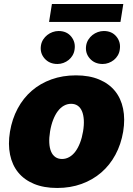

<svg xmlns="http://www.w3.org/2000/svg" viewBox="-20 -929 665 959"><path d="M29.8 -271.3Q40.5 -335.2 68.4 -387.1Q96.2 -438.9 138.7 -475.7Q181.1 -512.4 237 -532.5Q293 -552.6 359.4 -552.6Q425.8 -552.6 474.8 -532.1Q523.8 -511.7 554 -474.8Q584.2 -437.9 594.8 -386Q605.5 -334.2 595.2 -271.3Q584.5 -208.1 556.5 -156.1Q528.4 -104 485.8 -67.3Q443.2 -30.5 387.4 -10.3Q331.7 9.9 265.6 9.9Q199.2 9.9 150 -10.5Q100.9 -30.9 70.8 -67.8Q40.8 -104.8 30.2 -156.6Q19.5 -208.5 29.8 -271.3ZM289.8 -134.9Q308.9 -134.9 325.8 -144.4Q342.7 -153.8 356.2 -171.7Q369.7 -189.6 379.6 -215.2Q389.6 -240.8 394.9 -272.7Q400.2 -304.7 398.6 -330.3Q397 -355.8 389.4 -373.8Q381.7 -391.7 368.1 -401.1Q354.4 -410.5 335.2 -410.5Q316.1 -410.5 299.2 -401.1Q282.3 -391.7 268.8 -373.8Q255.3 -355.8 245.4 -330.3Q235.4 -304.7 230.1 -272.7Q224.8 -240.8 226.2 -215.2Q227.6 -189.6 235.3 -171.7Q242.9 -153.8 256.7 -144.4Q270.6 -134.9 289.8 -134.9ZM239.3 -909.1H595.9L581.7 -819.6H225.1ZM410.5 -703.1Q413.4 -718.8 421.7 -731.7Q430 -744.7 441.9 -754.1Q453.8 -763.5 468.6 -768.8Q483.3 -774.1 498.6 -774.1Q538.7 -774.1 561.4 -746.4Q584.5 -718 578.1 -680.4Q576 -665.1 568.2 -652Q560.4 -638.8 548.7 -629.4Q536.9 -620 522.5 -614.7Q508.2 -609.4 492.9 -609.4Q452.4 -609.4 428.3 -637.1Q404.1 -664.8 410.5 -703.1ZM184.7 -703.1Q187.5 -718.8 195.8 -731.7Q204.2 -744.7 216.1 -754.1Q228 -763.5 242.7 -768.8Q257.5 -774.1 272.7 -774.1Q312.9 -774.1 335.6 -746.4Q358.7 -718 352.3 -680.4Q350.1 -665.1 342.3 -652Q334.5 -638.8 322.8 -629.4Q311.1 -620 296.7 -614.7Q282.3 -609.4 267 -609.4Q226.6 -609.4 202.4 -637.1Q178.3 -664.8 184.7 -703.1Z"/></svg>

Font: Inter P Black
Style: Italic
Weight: 900
Italic angle: -9.40001°
Designer: Rasmus Andersson
Foundry: rsms
Version: Version 3.018;git-588b23468